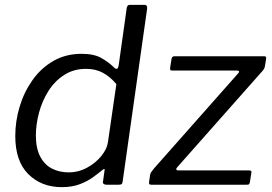

<svg xmlns="http://www.w3.org/2000/svg" viewBox="-20 -762 1120 792"><path d="M419 0Q412 0 407.5 -3.5Q403 -7 405 -14L411 -57Q413 -65 410 -65Q407 -65 399 -58Q387 -48 364.5 -31.5Q342 -15 310 -2.5Q278 10 235 10Q151 10 97 -43.5Q43 -97 43 -201Q43 -262 61 -322Q79 -382 114 -431.5Q149 -481 200 -510.5Q251 -540 317 -540Q368 -540 398.5 -522.5Q429 -505 450 -484Q458 -476 463 -478.5Q468 -481 470 -496L503 -731Q505 -737 507.5 -739.5Q510 -742 516 -742H577Q588 -742 587 -727L486 -14Q485 -5 481.5 -2.5Q478 0 469 0ZM460 -415Q434 -446 404 -462Q374 -478 335 -478Q284 -478 245 -453Q206 -428 180 -387Q154 -346 141 -297.5Q128 -249 128 -203Q128 -150 146 -116Q164 -82 194.5 -66.5Q225 -51 263 -51Q304 -51 339.5 -70.5Q375 -90 398 -118.5Q421 -147 425 -174ZM605 0Q598 0 596 -2.5Q594 -5 595 -12L599 -39Q600 -47 604 -52.5Q608 -58 616 -68L962 -459Q967 -464 966 -467.5Q965 -471 957 -471H690Q684 -471 682.5 -474Q681 -477 682 -484L688 -521Q689 -526 692.5 -528Q696 -530 700 -530H1071Q1078 -530 1078 -521L1073 -490Q1072 -483 1068.5 -477Q1065 -471 1058 -464L711 -72Q706 -67 707.5 -63Q709 -59 714 -59H1008Q1019 -59 1017 -50L1011 -12Q1010 -6 1008 -3Q1006 0 999 0H605Z"/></svg>

Font: Libre Franklin
Style: Italic
Weight: 400
Italic angle: -8°
Designer: Pablo Impallari, Rodrigo Fuenzalida, Nhung Nguyen
Foundry: Impallari Type
Version: Version 3.000